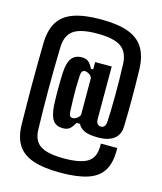

<svg xmlns="http://www.w3.org/2000/svg" viewBox="-129 -841 911 1083"><g transform="rotate(15 326.5 -299.5)"><path d="M326.1 148.2Q228.1 148.2 166.8 127.3Q105.5 106.4 76.5 61Q47.5 15.7 46.1 -57.9Q45.1 -119.1 44.6 -175.8Q44 -232.4 43.9 -288.7Q43.9 -344.9 44.4 -404.6Q45 -464.3 46.1 -531.5Q47.5 -608.4 76.5 -655.9Q105.5 -703.3 166.8 -725Q228.1 -746.7 326.1 -746.7Q422.7 -746.7 483.8 -724.9Q544.9 -703.1 574.7 -655.5Q604.6 -607.9 607 -530.7Q608.2 -481.2 608.8 -437.4Q609.3 -393.7 609.3 -353.4Q609.3 -313.1 608.7 -274.2Q608.1 -235.2 606.8 -195.1Q605.2 -146.9 572.1 -122.7Q539 -98.5 481.7 -98.5Q426 -98.5 399.1 -111.9Q372.3 -125.2 363 -146.7H342.7Q330.5 -124.3 316.7 -111Q302.9 -97.7 274.5 -97.7Q237 -97.7 218.1 -122.8Q199.2 -148 194.7 -207.5Q192.9 -237.7 192.5 -273.5Q192.2 -309.3 192.8 -343.1Q193.5 -377 194.7 -402.1Q198.1 -461 218.4 -486.4Q238.7 -511.9 276.3 -511.9Q302.3 -511.9 316.1 -499.9Q329.9 -487.9 342.4 -462.6H355.5V-505.4H452.2L452.3 -197.6Q452.3 -180.2 460.1 -171.3Q467.9 -162.3 481.7 -162.3Q494 -162.3 501.1 -171.5Q508.2 -180.6 509.4 -198.3Q511.1 -228.8 512.1 -266.9Q513 -305.1 513.3 -349Q513.5 -393 513 -440.3Q512.4 -487.6 510.4 -536.4Q507.6 -603.9 466 -633.9Q424.3 -663.8 326.1 -663.8Q229.6 -663.8 188 -634.4Q146.4 -605 144.3 -536.4Q142.4 -474.8 141.7 -413.7Q140.9 -352.5 140.9 -292.1Q140.9 -231.7 141.7 -171.8Q142.4 -111.9 144.3 -52.3Q146.4 11 188.2 38.2Q230 65.3 326.1 65.3Q421.2 65.3 463.3 38.6Q505.4 11.9 505.6 -52.3Q505.7 -56.8 505.7 -60.2Q505.6 -63.5 505.4 -69.5H601.1Q601.4 -62.9 601.5 -59.5Q601.5 -56.1 601.4 -52.3Q601 20.4 573.1 64.4Q545.2 108.4 484.7 128.3Q424.1 148.2 326.1 148.2ZM315.6 -167.3Q325.9 -167.3 338.5 -176.1Q351.1 -184.8 355.8 -197.3L355.5 -412Q350.5 -425.8 337.2 -433.6Q323.9 -441.4 315.6 -441.4Q303.3 -441.4 297.8 -433.5Q292.2 -425.6 291.2 -411Q289.1 -374.2 288.7 -340.8Q288.3 -307.3 289.2 -272.8Q290.1 -238.3 292.1 -198.5Q293.1 -181.1 298.4 -174.2Q303.8 -167.3 315.6 -167.3Z"/></g></svg>

Font: Big Shoulders Thin
Style: Regular
Weight: 100
Designer: Patric King
Foundry: XO Type Co
Version: Version 2.002